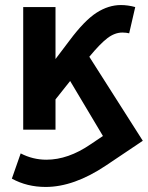

<svg xmlns="http://www.w3.org/2000/svg" viewBox="-20 -514 586 761"><path d="M72 0V-486H200V-280L256 -354Q315 -433 362.5 -463.5Q410 -494 459 -494Q487 -494 516 -486L492 -382Q480 -385 465 -385Q435 -385 406 -363Q377 -341 334 -289L546 44L400 142Q273 227 161 227Q87 227 27 194L62 94Q110 119 164 119Q250 119 339 58L388 25L258 -193L200 -120V0Z"/></svg>

Font: Cantarell
Style: Bold
Weight: 700
Designer: Dave Crossland, Nikolaus Waxweiler, Florian Fecher, Jacques Le Bailly, Eben Sorkin, Alexei Vanyashin, Alexios Zavras, Em
Version: Version 0.303